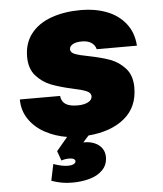

<svg xmlns="http://www.w3.org/2000/svg" viewBox="-55 -623 760 894"><g transform="rotate(-5 325.0 -176.5)"><path d="M150 205 166 128Q206 142 233 142Q250 142 260 137Q270 132 270 124Q270 117 262.5 113Q255 109 242 109Q223 109 205 115L189 70L241 8Q186 -1 139.5 -26Q93 -51 65 -92Q37 -133 37 -185H225Q228 -159 246.5 -146.5Q265 -134 303 -134Q333 -134 352 -144Q371 -154 371 -171Q371 -187 350 -196Q329 -205 285 -214Q226 -227 186.5 -242.5Q147 -258 117.5 -291Q88 -324 88 -380Q88 -443 122 -487Q156 -531 217 -553Q278 -575 357 -575Q422 -575 476 -554.5Q530 -534 564 -491.5Q598 -449 602 -387H414Q409 -407 392 -418Q375 -429 348 -429Q320 -429 305 -420Q290 -411 290 -397Q290 -382 310.5 -374Q331 -366 374 -358Q434 -346 473.5 -331.5Q513 -317 543 -284Q573 -251 573 -194Q573 -103 510.5 -51Q448 1 341 10L314 40H321Q345 40 366.5 49Q388 58 400.5 75.5Q413 93 413 116Q413 153 389.5 177Q366 201 328.5 211.5Q291 222 248 222Q221 222 198.5 218Q176 214 150 205Z"/></g></svg>

Font: Azeret Mono Black
Style: Italic
Weight: 900
Italic angle: -12°
Designer: Martin Vácha
Foundry: Displaay
Version: Version 1.000; Glyphs 3.0.3, build 3074